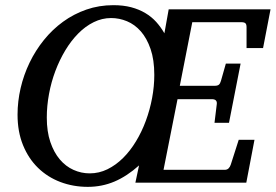

<svg xmlns="http://www.w3.org/2000/svg" viewBox="-20 -707 1067 743"><path d="M577.1 -417Q577.1 -475.6 562.7 -517.3Q548.3 -559.1 524.9 -585.7Q501.5 -612.3 471.4 -624.8Q441.4 -637.2 410.2 -637.2Q375 -637.2 342.8 -621.3Q310.5 -605.5 283 -577.6Q255.4 -549.8 232.9 -512.5Q210.4 -475.1 194.3 -432.4Q178.2 -389.6 169.7 -343.5Q161.1 -297.4 161.1 -252Q161.1 -197.8 174.8 -157.5Q188.5 -117.2 211.4 -90.1Q234.4 -63 264.4 -49.6Q294.4 -36.1 327.1 -36.1Q363.3 -36.1 395.8 -52Q428.2 -67.9 456.1 -95.5Q483.9 -123 506.3 -160.2Q528.8 -197.3 544.4 -239.7Q560.1 -282.2 568.6 -327.6Q577.1 -373 577.1 -417ZM998 -521H934.1V-602.1Q934.1 -612.8 929.7 -616.9Q925.3 -621.1 914.1 -621.1H724.1L675.8 -375H811Q821.8 -375 826.9 -379.2Q832 -383.3 835 -394L854 -460.9H911.1L866.2 -231.9H810.1L818.8 -303.2Q821.8 -323.2 799.8 -323.2H667L612.8 -49.8H849.1Q858.9 -49.8 864.5 -55.4Q870.1 -61 873 -69.8L903.8 -166H964.8L933.1 0H503.9L518.1 -66.9Q471.2 -24.9 422.9 -4.4Q374.5 16.1 319.8 16.1Q263.2 16.1 213.6 -2.7Q164.1 -21.5 127.2 -57.4Q90.3 -93.3 69.1 -145.3Q47.9 -197.3 47.9 -263.2Q47.9 -314.5 59.8 -366Q71.8 -417.5 94.5 -464.6Q117.2 -511.7 149.9 -552.2Q182.6 -592.8 223.9 -622.8Q265.1 -652.8 314.2 -669.9Q363.3 -687 418.9 -687Q457 -687 487.5 -679Q518.1 -670.9 542.2 -656.5Q566.4 -642.1 584.5 -622.1Q602.5 -602.1 616.2 -578.1L632.8 -670.9H1026.9Z"/></svg>

Font: Charis SIL Phon
Style: Italic
Weight: 400
Italic angle: -11°
Foundry: SIL International
Version: Version 5.000